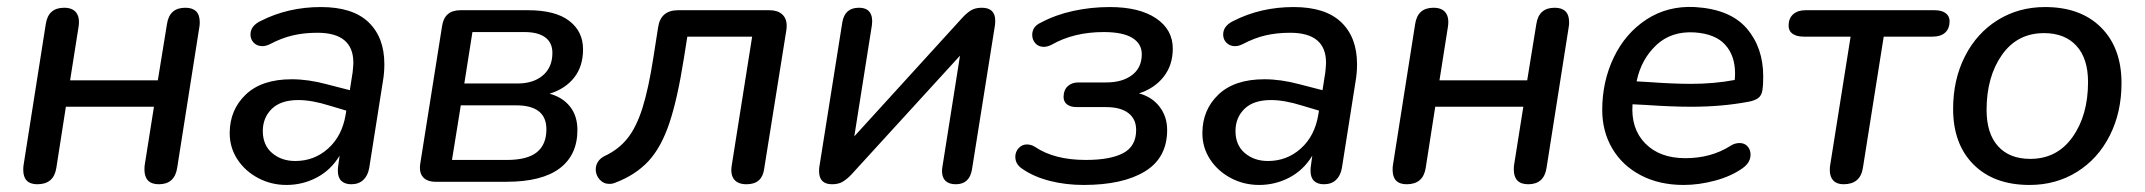

<svg xmlns="http://www.w3.org/2000/svg" viewBox="-20 -516 6090 545"><path d="M46 -34Q46 -43 47 -48L110 -448Q117 -494 162 -494Q186 -494 196.5 -480Q207 -466 203 -440L179 -288H428L454 -448Q461 -494 506 -494Q547 -494 547 -453Q547 -445 546 -440L483 -40Q476 7 431 7Q390 7 390 -35Q390 -44 391 -49L417 -213H167L140 -40Q133 7 86 7Q46 7 46 -34Z M632 -138Q632 -204 677.5 -247.5Q723 -291 808 -291Q855 -291 907 -277L973 -260L981 -311Q983 -331 983 -338Q983 -423 881 -423Q843 -423 811 -415.5Q779 -408 747 -391Q735 -385 725 -385Q710 -385 700.5 -394.5Q691 -404 691 -418Q691 -443 721 -457Q798 -496 891 -496Q981 -496 1026 -453Q1071 -410 1071 -334Q1071 -309 1067 -286L1028 -39Q1024 -17 1011 -5Q998 7 977 7Q959 7 949 -2.5Q939 -12 939 -31Q939 -40 940 -45L944 -74Q919 -33 879 -12Q839 9 793 9Q750 9 713 -10.5Q676 -30 654 -63.5Q632 -97 632 -138ZM818 -59Q872 -59 911.5 -94.5Q951 -130 961 -190L963 -202L916 -216Q865 -232 827 -232Q777 -232 751.5 -207Q726 -182 726 -144Q726 -104 752.5 -81.5Q779 -59 818 -59Z M1173 -52 1235 -443Q1242 -487 1287 -487H1479Q1556 -487 1595.5 -457Q1635 -427 1635 -376Q1635 -328 1610 -296Q1585 -264 1540 -250Q1577 -240 1598 -213.5Q1619 -187 1619 -147Q1619 -76 1568.5 -38Q1518 0 1417 0H1217Q1192 0 1180.5 -13.5Q1169 -27 1173 -52ZM1531 -149Q1531 -217 1445 -217H1288L1263 -62H1419Q1477 -62 1504 -84Q1531 -106 1531 -149ZM1548 -366Q1548 -395 1527.5 -410Q1507 -425 1469 -425H1321L1298 -279H1449Q1494 -279 1521 -302Q1548 -325 1548 -366Z M2057 -46 2115 -412H1931L1921 -349Q1903 -235 1880 -166.5Q1857 -98 1821 -59Q1785 -20 1728 2Q1719 6 1710 6Q1693 6 1682 -6.5Q1671 -19 1671 -35Q1671 -47 1677.5 -57Q1684 -67 1696 -73Q1735 -91 1760.5 -122.5Q1786 -154 1803.5 -209Q1821 -264 1835 -355L1848 -438Q1855 -487 1905 -487H2164Q2187 -487 2200 -475.5Q2213 -464 2213 -443Q2213 -435 2212 -430L2149 -36Q2143 7 2099 7Q2075 7 2064 -6.5Q2053 -20 2057 -46Z M2305 -30Q2305 -40 2306 -44L2371 -453Q2378 -494 2418 -494Q2440 -494 2449 -481Q2458 -468 2455 -445L2405 -129L2712 -466Q2724 -479 2736 -486.5Q2748 -494 2767 -494Q2805 -494 2805 -457Q2805 -448 2804 -443L2739 -35Q2732 7 2693 7Q2674 7 2664 -2.5Q2654 -12 2654 -30Q2654 -38 2655 -42L2705 -358L2398 -22Q2386 -9 2373.5 -1Q2361 7 2342 7Q2305 7 2305 -30Z M2883 -36Q2862 -49 2862 -71Q2862 -85 2871.5 -95.5Q2881 -106 2895 -106Q2907 -106 2918 -99Q2973 -62 3062 -62Q3132 -62 3168.5 -81.5Q3205 -101 3205 -147Q3205 -178 3183 -195Q3161 -212 3119 -212H3036Q3019 -212 3009 -219.5Q2999 -227 2999 -241Q2999 -260 3010.5 -271Q3022 -282 3041 -282H3120Q3166 -282 3193.5 -303Q3221 -324 3221 -362Q3221 -392 3194 -408.5Q3167 -425 3113 -425Q3028 -425 2965 -389Q2953 -383 2943 -383Q2928 -383 2919 -393Q2910 -403 2910 -417Q2910 -441 2935 -452Q2976 -474 3026.5 -485Q3077 -496 3130 -496Q3214 -496 3261.5 -464Q3309 -432 3309 -378Q3309 -331 3283 -298Q3257 -265 3213 -251Q3250 -241 3271.5 -213Q3293 -185 3293 -147Q3293 -68 3230 -29.5Q3167 9 3056 9Q3005 9 2960 -2.5Q2915 -14 2883 -36Z M3393 -138Q3393 -204 3438.5 -247.5Q3484 -291 3569 -291Q3616 -291 3668 -277L3734 -260L3742 -311Q3744 -331 3744 -338Q3744 -423 3642 -423Q3604 -423 3572 -415.5Q3540 -408 3508 -391Q3496 -385 3486 -385Q3471 -385 3461.5 -394.5Q3452 -404 3452 -418Q3452 -443 3482 -457Q3559 -496 3652 -496Q3742 -496 3787 -453Q3832 -410 3832 -334Q3832 -309 3828 -286L3789 -39Q3785 -17 3772 -5Q3759 7 3738 7Q3720 7 3710 -2.5Q3700 -12 3700 -31Q3700 -40 3701 -45L3705 -74Q3680 -33 3640 -12Q3600 9 3554 9Q3511 9 3474 -10.5Q3437 -30 3415 -63.5Q3393 -97 3393 -138ZM3579 -59Q3633 -59 3672.5 -94.5Q3712 -130 3722 -190L3724 -202L3677 -216Q3626 -232 3588 -232Q3538 -232 3512.5 -207Q3487 -182 3487 -144Q3487 -104 3513.5 -81.5Q3540 -59 3579 -59Z M3933 -34Q3933 -43 3934 -48L3997 -448Q4004 -494 4049 -494Q4073 -494 4083.5 -480Q4094 -466 4090 -440L4066 -288H4315L4341 -448Q4348 -494 4393 -494Q4434 -494 4434 -453Q4434 -445 4433 -440L4370 -40Q4363 7 4318 7Q4277 7 4277 -35Q4277 -44 4278 -49L4304 -213H4054L4027 -40Q4020 7 3973 7Q3933 7 3933 -34Z M4528 -204Q4528 -285 4561 -353.5Q4594 -422 4654 -461Q4714 -500 4791 -496Q4891 -490 4938 -435.5Q4985 -381 4985 -299Q4985 -275 4983 -262Q4981 -245 4970.5 -237.5Q4960 -230 4942 -227Q4868 -213 4781 -213Q4726 -213 4653 -218L4614 -220Q4609 -151 4650 -109Q4691 -67 4764 -67Q4837 -67 4892 -102Q4904 -110 4918 -110Q4932 -110 4940.5 -100.5Q4949 -91 4949 -77Q4949 -55 4927 -39Q4895 -16 4849 -3.5Q4803 9 4759 9Q4690 9 4637.5 -18.5Q4585 -46 4556.5 -94.5Q4528 -143 4528 -204ZM4661 -283Q4729 -278 4780 -278Q4846 -278 4904 -289Q4905 -296 4905 -308Q4905 -358 4877 -389Q4849 -420 4790 -424Q4724 -428 4681.5 -388Q4639 -348 4626 -287V-285Z M5174 -33Q5174 -42 5175 -47L5233 -412H5100Q5080 -412 5068.5 -420Q5057 -428 5057 -443Q5057 -464 5070 -475.5Q5083 -487 5105 -487H5471Q5492 -487 5503 -478.5Q5514 -470 5514 -456Q5514 -435 5501.5 -423.5Q5489 -412 5466 -412H5327L5268 -40Q5261 7 5213 7Q5194 7 5184 -3.5Q5174 -14 5174 -33Z M5524 -207Q5524 -290 5557.5 -356Q5591 -422 5650.5 -459Q5710 -496 5785 -496Q5886 -496 5944 -438Q6002 -380 6002 -280Q6002 -197 5968.5 -131Q5935 -65 5875.5 -28Q5816 9 5741 9Q5640 9 5582 -49Q5524 -107 5524 -207ZM5907 -283Q5907 -350 5874 -386Q5841 -422 5782 -422Q5706 -422 5662.5 -360Q5619 -298 5619 -204Q5619 -137 5651.5 -101Q5684 -65 5743 -65Q5819 -65 5863 -127Q5907 -189 5907 -283Z"/></svg>

Font: SN Pro
Style: Italic
Weight: 400
Italic angle: -9°
Designer: Tobias Whetton
Foundry: Supernotes
Version: Version 1.003